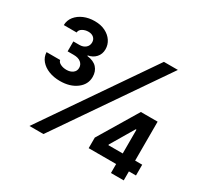

<svg xmlns="http://www.w3.org/2000/svg" viewBox="-150 -935 1198 1138"><g transform="rotate(30 449.0 -366.0)"><path d="M192.9 -320.8Q150.4 -320.8 116.2 -334.2Q82 -347.7 61.3 -372.1Q40.5 -396.5 39.1 -429.7H132.3Q134.3 -415.5 152.1 -406.5Q169.9 -397.5 193.4 -397.5Q219.2 -397.5 236.3 -410.4Q253.4 -423.3 253.4 -444.8Q253.4 -467.3 236.1 -481.7Q218.8 -496.1 186.5 -496.1H145V-564H186.5Q211.9 -564 228.3 -577.9Q244.6 -591.8 244.6 -614.3Q244.6 -634.3 231 -646.5Q217.3 -658.7 194.8 -658.7Q172.4 -658.7 154.3 -648.2Q136.2 -637.7 135.3 -619.6H47.4Q48.3 -653.3 68.6 -678.5Q88.9 -703.6 122.1 -717.8Q155.3 -731.9 195.8 -731.9Q238.3 -731.9 269 -716.3Q299.8 -700.7 316.7 -675Q333.5 -649.4 333.5 -618.7Q333.5 -585.4 313.2 -563Q293 -540.5 260.3 -534.7V-530.8Q305.2 -525.4 327.4 -501Q349.6 -476.6 349.6 -438.5Q349.6 -387.2 305.4 -354Q261.2 -320.8 192.9 -320.8ZM170.4 0 670.4 -727.5H766.1L266.1 0ZM540 -61.5V-133.8L700.7 -401.9H763.7V-297.9H725.6L632.3 -140.1V-135.3H863.8V-61.5ZM728 0V-83L730.5 -115.2V-401.9H815.4V0Z"/></g></svg>

Font: Inter 17pt SemiBold
Style: Regular
Weight: 600
Version: Version 4.001;git-66647c0bb